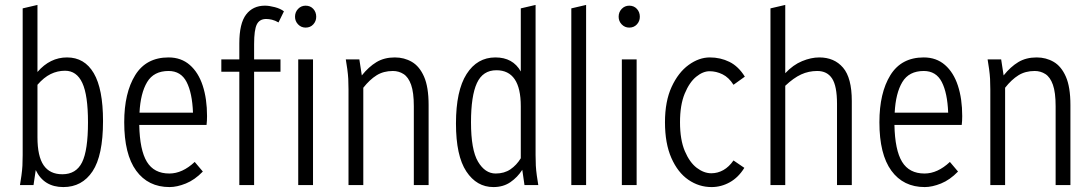

<svg xmlns="http://www.w3.org/2000/svg" viewBox="-20 -751 4432 779"><path d="M61 0 67 -39Q70 -61 71 -79Q72 -97 72 -122V-717L132 -731V-459Q183 -518 252 -518Q323 -518 360.5 -454Q398 -390 398 -260Q398 -120 355.5 -56Q313 8 237 8Q158 8 125 -61L116 0ZM132 -194Q132 -117 157 -80.5Q182 -44 233 -44Q289 -44 313 -92.5Q337 -141 337 -255Q337 -365 314 -414.5Q291 -464 244 -464Q213 -464 185.5 -450.5Q158 -437 132 -407Z M484 -255Q484 -374 528.5 -446Q573 -518 664 -518Q715 -518 750 -487.5Q785 -457 802.5 -403.5Q820 -350 820 -280Q820 -270 819.5 -261Q819 -252 818 -244H545Q547 -142 576 -94.5Q605 -47 667 -47Q720 -47 770 -94L803 -55Q770 -21 734 -6.5Q698 8 668 8Q581 8 532.5 -58.5Q484 -125 484 -255ZM664 -463Q604 -463 577 -418Q550 -373 546 -294H763Q760 -374 737 -418.5Q714 -463 664 -463Z M878 -460V-510H951V-575Q951 -656 978.5 -692Q1006 -728 1055 -728Q1072 -728 1095 -722Q1118 -716 1132 -705L1110 -660Q1096 -668 1083.5 -671Q1071 -674 1060 -674Q1033 -674 1022 -652Q1011 -630 1011 -572V-510H1118V-460H1011V0H951V-460ZM1177 -683Q1177 -702 1189.5 -715Q1202 -728 1220 -728Q1239 -728 1251 -715Q1263 -702 1263 -683Q1263 -665 1251 -652Q1239 -639 1220 -639Q1202 -639 1189.5 -652Q1177 -665 1177 -683ZM1190 0V-510H1250V0Z M1383 -510H1438L1448 -445Q1476 -480 1507.5 -499Q1539 -518 1582 -518Q1620 -518 1651 -500Q1682 -482 1700.5 -440Q1719 -398 1719 -325V0H1659V-320Q1659 -376 1648 -407Q1637 -438 1617.5 -450.5Q1598 -463 1574 -463Q1536 -463 1508 -445.5Q1480 -428 1454 -395V0H1394V-388Q1394 -413 1393 -431Q1392 -449 1389 -471Z M1830 -250Q1830 -383 1873 -450.5Q1916 -518 1990 -518Q2061 -518 2093 -461V-717L2153 -731V-122Q2153 -97 2154 -79Q2155 -61 2158 -39L2164 0H2108L2099 -62Q2080 -32 2051 -12Q2022 8 1982 8Q1914 8 1872 -55.5Q1830 -119 1830 -250ZM1891 -255Q1891 -143 1919.5 -95Q1948 -47 1991 -47Q2026 -47 2051 -64Q2076 -81 2093 -109V-320Q2093 -466 1994 -466Q1939 -466 1915 -414Q1891 -362 1891 -255Z M2298 0V-717L2358 -731V0Z M2490 -683Q2490 -702 2502.5 -715Q2515 -728 2533 -728Q2552 -728 2564 -715Q2576 -702 2576 -683Q2576 -665 2564 -652Q2552 -639 2533 -639Q2515 -639 2502.5 -652Q2490 -665 2490 -683ZM2503 0V-510H2563V0Z M2678 -255Q2678 -340 2705 -398.5Q2732 -457 2774 -487.5Q2816 -518 2860 -518Q2903 -518 2939.5 -500Q2976 -482 3002 -440L2956 -407Q2937 -437 2911.5 -449.5Q2886 -462 2859 -462Q2832 -462 2804.5 -439.5Q2777 -417 2758 -371Q2739 -325 2739 -255Q2739 -184 2758.5 -138Q2778 -92 2807 -70Q2836 -48 2866 -48Q2892 -48 2915 -61Q2938 -74 2956 -100L3000 -70Q2976 -31 2941 -11.5Q2906 8 2867 8Q2816 8 2773 -21.5Q2730 -51 2704 -110Q2678 -169 2678 -255Z M3106 0V-717L3166 -731V-454Q3198 -488 3234.5 -503Q3271 -518 3304 -518Q3365 -518 3400.5 -476.5Q3436 -435 3436 -341V0H3376V-330Q3376 -402 3356 -432.5Q3336 -463 3296 -463Q3261 -463 3230.5 -449Q3200 -435 3166 -403V0Z M3548 -255Q3548 -374 3592.5 -446Q3637 -518 3728 -518Q3779 -518 3814 -487.5Q3849 -457 3866.5 -403.5Q3884 -350 3884 -280Q3884 -270 3883.5 -261Q3883 -252 3882 -244H3609Q3611 -142 3640 -94.5Q3669 -47 3731 -47Q3784 -47 3834 -94L3867 -55Q3834 -21 3798 -6.5Q3762 8 3732 8Q3645 8 3596.5 -58.5Q3548 -125 3548 -255ZM3728 -463Q3668 -463 3641 -418Q3614 -373 3610 -294H3827Q3824 -374 3801 -418.5Q3778 -463 3728 -463Z M3987 -510H4042L4052 -445Q4080 -480 4111.5 -499Q4143 -518 4186 -518Q4224 -518 4255 -500Q4286 -482 4304.5 -440Q4323 -398 4323 -325V0H4263V-320Q4263 -376 4252 -407Q4241 -438 4221.5 -450.5Q4202 -463 4178 -463Q4140 -463 4112 -445.5Q4084 -428 4058 -395V0H3998V-388Q3998 -413 3997 -431Q3996 -449 3993 -471Z"/></svg>

Font: Radio Canada Condensed Light
Style: Regular
Weight: 300
Width: 3
Designer: Charles Daoud, Etienne Aubert Bonn, Alexandre Saumier Demers, Jacques Le Bailly
Foundry: Radio-Canada
Version: Version 2.104; ttfautohint (v1.8.4.7-5d5b);gftools[0.9.28.de